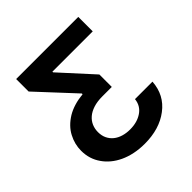

<svg xmlns="http://www.w3.org/2000/svg" viewBox="-194 -694 1035 1035"><g transform="rotate(-45 323.5 -176.5)"><path d="M327.4 191.8Q285.9 191.8 249.8 184.1Q213.8 176.5 184.3 162.6Q154.8 148.8 131.6 129.6Q108.3 110.4 92.3 87Q57.9 38.7 57.9 -24.5Q57.9 -74.6 82 -120Q105.8 -165.8 157.7 -197.8Q207 -227.3 279.1 -234.4V-240.1L83.8 -450.3V-545.5H557.5V-435.4H250V-430.4L418.3 -245.7V-150.9H346.2Q307.2 -150.9 278.2 -141.5Q249.3 -132.1 230.5 -115.8Q211.6 -99.4 202.4 -77.8Q193.2 -56.1 193.2 -31.2Q193.2 -3.9 203.3 17Q213.4 38 231.4 52.4Q249.3 66.8 273.6 74Q297.9 81.3 326.3 81.3Q380.7 81.3 418 55.8Q455.3 30.5 460.2 -16H593.4Q587 80.3 513.1 136Q440 191.8 327.4 191.8Z"/></g></svg>

Font: Linik Sans SemiBold
Style: Regular
Weight: 600
Designer: Fonts by Rasmus Andersson / Changes by Cristiano Sobral with parts from Marc Monis
Foundry: rsms
Version: Version 3.020; ttfautohint (v1.6)